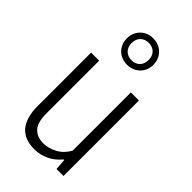

<svg xmlns="http://www.w3.org/2000/svg" viewBox="-251 -891 974 974"><g transform="rotate(45 236.5 -403.5)"><path d="M62.5 -160V-541.5H120.5V-161Q120.5 -98.5 145.8 -71.5Q171 -44.5 217 -44.5Q252 -44.5 288.8 -63.8Q325.5 -83 348 -123.5V-541.5H406V0H356L351.5 -59.5H347Q319 -25.5 282.2 -8.2Q245.5 9 205 9Q62.5 9 62.5 -160ZM139.5 -721Q139.5 -748 151.8 -769.8Q164 -791.5 185.8 -803.8Q207.5 -816 234.5 -816Q261.5 -816 283.2 -803.8Q305 -791.5 317.5 -769.8Q330 -748 330 -721Q330 -694 317.5 -672.5Q305 -651 283.2 -638.8Q261.5 -626.5 234.5 -626.5Q207.5 -626.5 185.8 -638.8Q164 -651 151.8 -672.5Q139.5 -694 139.5 -721ZM295.5 -721Q295.5 -750 278.8 -766.8Q262 -783.5 234.5 -783.5Q207.5 -783.5 190.5 -766.8Q173.5 -750 173.5 -721Q173.5 -692.5 190.5 -675.8Q207.5 -659 234.5 -659Q262 -659 278.8 -675.8Q295.5 -692.5 295.5 -721Z"/></g></svg>

Font: Encode Sans Condensed Light
Style: Regular
Weight: 300
Width: 3
Designer: Multiple Designers
Foundry: Impallari Type
Version: Version 2.000